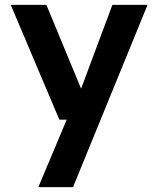

<svg xmlns="http://www.w3.org/2000/svg" viewBox="-20 -546 647 786"><path d="M137 220 253 -56H223L24 -526H170L312 -183L440 -526H584L279 220Z"/></svg>

Font: DM Sans 9pt
Style: Bold
Weight: 700
Designer: Colophon Foundry, Jonny Pinhorn
Foundry: Colophon Foundry
Version: Version 4.004;gftools[0.9.30]